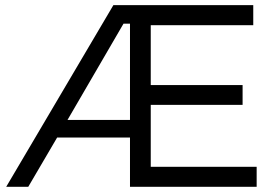

<svg xmlns="http://www.w3.org/2000/svg" viewBox="-20 -720 1067 740"><path d="M3.9 0 417 -700.2H956.1V-623H561V-392.1H915V-315.9H561V-77.1H969.2V0H481V-189.9H200.2L88.9 0ZM240.2 -257.8H481V-628.9H456.1Z"/></svg>

Font: Montserrat Light
Style: Regular
Weight: 300
Designer: Julieta Ulanovsky
Foundry: Julieta Ulanovsky
Version: Version 1.000;PS 002.000;hotconv 1.0.70;makeotf.lib2.5.58329